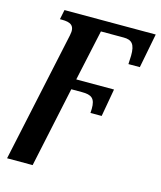

<svg xmlns="http://www.w3.org/2000/svg" viewBox="-115 -620 790 943"><g transform="rotate(15 279.5 -148.0)"><path d="M153 -423 11 240H141L228 -169H283C330 -169 351 -156 350 -102L349 -81H406L431 -222H239L295 -481H411C452 -481 470 -463 469 -404L467 -361H525L559 -536H95L85 -487H95C138 -487 165 -476 153 -423Z"/></g></svg>

Font: Noto Serif SemiBold
Style: Italic
Weight: 600
Italic angle: -12°
Designer: Monotype Design Team
Foundry: Monotype Imaging Inc.
Version: Version 2.014